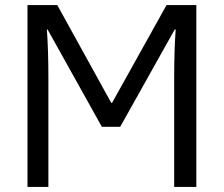

<svg xmlns="http://www.w3.org/2000/svg" viewBox="-20 -734 878 754"><path d="M88 0V-714H205L417 -330H420L634 -714H751V0H664V-430Q664 -484 665.5 -532.5Q667 -581 670 -618H666L452 -236H380L167 -618H164Q167 -580 168.5 -532Q170 -484 170 -428V0Z"/></svg>

Font: Noto Sans SemiCondensed
Style: Regular
Weight: 400
Width: 4
Designer: Monotype Design Team
Foundry: Monotype Imaging Inc.
Version: Version 2.013; ttfautohint (v1.8.4.7-5d5b)